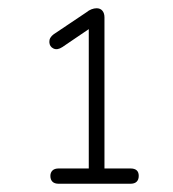

<svg xmlns="http://www.w3.org/2000/svg" viewBox="-20 -727 420 465"><path d="M102 -301Q102 -309 107 -314Q112 -319 122 -319H195V-670H215L131 -613Q119 -605 109.5 -609.5Q100 -614 99.5 -625Q99 -636 110 -644L189 -697Q195 -702 201.5 -704.5Q208 -707 214 -707Q223 -707 228 -701Q233 -695 233 -685V-319H296Q306 -319 311 -314.5Q316 -310 316 -301Q316 -292 311 -287Q306 -282 296 -282H122Q112 -282 107 -287Q102 -292 102 -301Z"/></svg>

Font: SN Pro Thin
Style: Regular
Weight: 200
Designer: Tobias Whetton
Foundry: Supernotes
Version: Version 1.003;Glyphs 3.3 (3324)